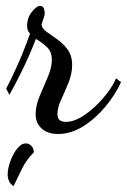

<svg xmlns="http://www.w3.org/2000/svg" viewBox="-20 -429 431 652"><path d="M177 26Q142 26 121.5 7.5Q101 -11 101 -41Q101 -71 115 -103.5Q129 -136 142.5 -168Q156 -200 156 -225Q156 -254 139 -269.5Q122 -285 102 -297Q80 -240 54 -187.5Q28 -135 12 -107L1 -128Q15 -154 37.5 -203.5Q60 -253 82 -315Q72 -325 72 -340Q72 -369 88.5 -389Q105 -409 115 -409Q127 -409 129.5 -398.5Q132 -388 132 -383Q132 -378 127 -364Q122 -350 121 -346Q122 -333 137.5 -321.5Q153 -310 173.5 -296Q194 -282 209.5 -261Q225 -240 225 -208Q225 -179 212.5 -148Q200 -117 187.5 -90Q175 -63 175 -42Q175 -26 183.5 -20.5Q192 -15 203 -15Q227 -15 252.5 -29.5Q278 -44 302.5 -67Q327 -90 346 -115.5Q365 -141 374 -163L391 -150Q372 -108 338 -67Q304 -26 262.5 0Q221 26 177 26ZM26 203Q16 197 11 186.5Q6 176 6 164Q6 144 15 119Q24 94 38 76Q52 58 68 58Q79 58 87 67Q95 76 95 88Q68 116 55 143.5Q42 171 26 203Z"/></svg>

Font: Dancing Script Medium
Style: Regular
Weight: 500
Designer: Pablo Impallari
Foundry: Pablo Impallari
Version: Version 2.000